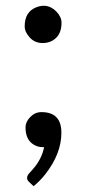

<svg xmlns="http://www.w3.org/2000/svg" viewBox="-20 -515 303 672"><path d="M69.3 -69.3Q69.3 -88.4 85.9 -105.5Q102.5 -122.6 125 -122.6Q195.3 -122.6 194.8 -49.8Q194.8 22.9 138.7 94.7Q120.6 117.7 97.7 136.7L81.5 121.6Q74.7 115.2 74.7 107.4Q75.2 99.6 81.1 92.8Q86.9 85.9 94.7 77.6Q126.5 41.5 134.3 0H129.9Q116.2 0 105.5 -4.9Q69.3 -20.5 69.3 -69.3ZM66.4 -422.9Q66.4 -473.1 106.4 -489.3Q146.5 -505.4 176.8 -475.1Q195.3 -456.1 195.3 -435.5Q195.3 -401.4 177.2 -383.3Q159.2 -365.2 130.9 -364.3Q103 -363.8 85 -382.8Q66.4 -402.8 66.4 -422.9Z"/></svg>

Font: Lato-Medium
Style: Regular
Weight: 500
Designer: Lukasz Dziedzic
Foundry: tyPoland Lukasz Dziedzic
Version: Version 2.006; 2014-01-15